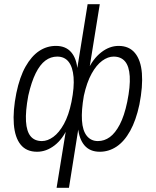

<svg xmlns="http://www.w3.org/2000/svg" viewBox="-20 -716 742 916"><path d="M250 180 297 -109H304Q280 -53 240.5 -22.5Q201 8 157 8Q106 8 78.5 -26Q51 -60 46 -123.5Q41 -187 58 -272Q74 -349 102 -398.5Q130 -448 166.5 -472.5Q203 -497 247 -497Q294 -497 320 -466.5Q346 -436 350 -380H347L398 -696H456L405 -380H398Q423 -435 462.5 -466Q502 -497 546 -497Q596 -497 624 -463Q652 -429 657 -366.5Q662 -304 645 -217Q629 -142 601 -91.5Q573 -41 536 -16.5Q499 8 456 8Q409 8 383 -22.5Q357 -53 352 -109H355L309 180ZM180 -43Q207 -43 234.5 -63Q262 -83 285 -124.5Q308 -166 321 -230Q335 -300 331 -348Q327 -396 307.5 -421Q288 -446 253 -446Q222 -446 196.5 -427Q171 -408 150.5 -367Q130 -326 115 -260Q101 -185 104 -137Q107 -89 126 -66Q145 -43 180 -43ZM447 -43Q478 -43 504 -62Q530 -81 551.5 -122Q573 -163 587 -230Q602 -304 599 -352Q596 -400 576.5 -423Q557 -446 522 -446Q495 -446 467.5 -426Q440 -406 417 -364.5Q394 -323 380 -259Q368 -190 371 -141.5Q374 -93 394 -68Q414 -43 447 -43Z"/></svg>

Font: Nunito Sans 10pt Condensed Light
Style: Italic
Weight: 300
Width: 3
Italic angle: -9°
Designer: Vernon Adams
Foundry: Vernon Adams
Version: Version 3.101;gftools[0.9.27]